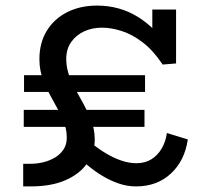

<svg xmlns="http://www.w3.org/2000/svg" viewBox="-20 -654 711 687"><path d="M63 13V-68H90Q112 -68 135 -73.5Q158 -79 177 -90.5Q196 -102 207.5 -119.5Q219 -137 219 -162Q219 -195 204 -228Q189 -261 169.5 -295Q150 -329 135.5 -365Q121 -401 121 -442Q121 -501 147.5 -544Q174 -587 220.5 -610.5Q267 -634 327 -634Q409 -634 475 -592.5Q541 -551 588 -476L525 -480V-620H610V-427L562 -423Q528 -474 490.5 -502.5Q453 -531 415.5 -543Q378 -555 345 -555Q310 -555 281.5 -542Q253 -529 235 -504Q217 -479 217 -442Q217 -406 232.5 -371Q248 -336 268.5 -300.5Q289 -265 304 -229Q319 -193 319 -156Q319 -109 292.5 -70.5Q266 -32 215 -9.5Q164 13 90 13ZM65 -200V-261H497V-200ZM467 13Q435 13 404.5 2.5Q374 -8 346 -25Q318 -42 293.5 -62.5Q269 -83 249 -105L263 -183Q282 -163 306 -143Q330 -123 357 -106.5Q384 -90 412.5 -80Q441 -70 468 -70Q499 -70 521.5 -84Q544 -98 558.5 -122.5Q573 -147 577 -178L652 -155Q641 -79 591.5 -33Q542 13 467 13ZM66 -325V-385H499V-325Z"/></svg>

Font: BioRhyme
Style: Regular
Weight: 400
Designer: Aoife Mooney
Foundry: Aoife Mooney Type
Version: Version 1.600;gftools[0.9.33]